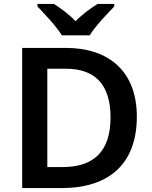

<svg xmlns="http://www.w3.org/2000/svg" viewBox="-20 -958 776 978"><path d="M295 -778H437C464 -823 526 -888 562 -925V-938H477C442 -916 400 -886 365 -850C331 -886 290 -915 255 -938H171V-925C207 -887 268 -823 295 -778ZM677 -364C677 -593 536 -714 315 -714H93V0H294C535 0 677 -123 677 -364ZM543 -360C543 -192 463 -107 298 -107H221V-608H315C462 -608 543 -530 543 -360Z"/></svg>

Font: Noto Sans Vithkuqi SemiBold
Style: Regular
Weight: 600
Version: Version 1.001